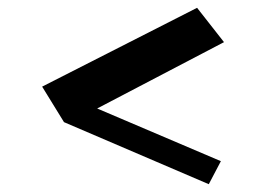

<svg xmlns="http://www.w3.org/2000/svg" viewBox="-20 -605 685 492"><path d="M144 -292 88 -383 485 -585 554 -497 229 -327 546 -192 515 -133Z"/></svg>

Font: Halant SemiBold
Style: Regular
Weight: 600
Designer: Hitesh Malaviya (Devanagari), Satya Rajpurohit (Latin)
Foundry: Indian Type Foundry
Version: Version 1.101;PS 1.0;hotconv 1.0.78;makeotf.lib2.5.61930; tt